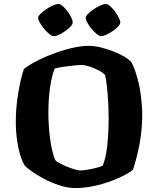

<svg xmlns="http://www.w3.org/2000/svg" viewBox="-20 -952 801 972"><path d="M362 0Q322 0 280 -14Q238 -28 201.5 -47.5Q165 -67 139.5 -85.5Q114 -104 105 -114Q83 -151 71.5 -211Q60 -271 60 -333Q60 -409 72.5 -482.5Q85 -556 101 -603Q131 -626 173 -647Q215 -668 261 -684.5Q307 -701 351 -710.5Q395 -720 429 -720Q457 -720 490 -712Q523 -704 554.5 -691.5Q586 -679 610.5 -664.5Q635 -650 646 -636Q662 -605 674.5 -560.5Q687 -516 693.5 -466Q700 -416 700 -370Q700 -297 687 -226.5Q674 -156 653 -92Q624 -70 575 -48.5Q526 -27 470 -13.5Q414 0 362 0ZM386 -89Q397 -89 419.5 -92.5Q442 -96 464.5 -101.5Q487 -107 500 -113Q517 -155 523.5 -220Q530 -285 530 -351Q530 -417 525 -476.5Q520 -536 512 -572Q502 -584 479 -596Q456 -608 432 -615.5Q408 -623 395 -623Q381 -623 355 -620.5Q329 -618 302 -614Q275 -610 257 -605Q242 -569 233.5 -510.5Q225 -452 225 -382Q225 -316 233.5 -250.5Q242 -185 259 -143Q264 -135 282 -125.5Q300 -116 321 -107.5Q342 -99 360.5 -94Q379 -89 386 -89ZM491 -769Q483 -769 470 -779.5Q457 -790 444 -805.5Q431 -821 422.5 -836.5Q414 -852 414 -862Q414 -870 425.5 -882Q437 -894 454.5 -905.5Q472 -917 489 -924.5Q506 -932 516 -932Q525 -932 537.5 -921Q550 -910 561.5 -894.5Q573 -879 581 -863.5Q589 -848 589 -838Q589 -830 578 -818Q567 -806 551 -795Q535 -784 518.5 -776.5Q502 -769 491 -769ZM252 -769Q243 -769 230 -779.5Q217 -790 204 -805.5Q191 -821 182 -836.5Q173 -852 173 -862Q173 -870 185 -882Q197 -894 214 -905.5Q231 -917 248 -924.5Q265 -932 276 -932Q287 -932 304.5 -914.5Q322 -897 335 -874.5Q348 -852 348 -838Q348 -827 330 -810.5Q312 -794 289.5 -781.5Q267 -769 252 -769Z"/></svg>

Font: Texturina ExtraBold
Style: Regular
Weight: 800
Designer: Guillermo Torres Carreño
Foundry: Omnibus-Type
Version: Version 1.002; ttfautohint (v1.8.3)